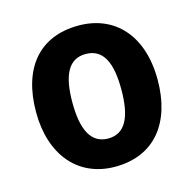

<svg xmlns="http://www.w3.org/2000/svg" viewBox="-88 -647 753 746"><g transform="rotate(-15 288.5 -273.5)"><path d="M533 -274C533 -456 433 -557 290 -557C131 -557 44 -450 44 -274C44 -102 138 10 287 10C447 10 533 -103 533 -274ZM190 -274C190 -385 220 -443 288 -443C358 -443 387 -384 387 -274C387 -164 358 -103 289 -103C220 -103 190 -164 190 -274Z"/></g></svg>

Font: Noto Sans Georgian SemiCondensed Bold
Style: Regular
Weight: 700
Width: 4
Designer: Monotype Design Team, Akaki Razmadze
Foundry: Google LLC
Version: Version 2.005